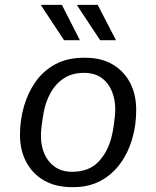

<svg xmlns="http://www.w3.org/2000/svg" viewBox="-20 -758 640 788"><path d="M275 10Q209 10 161.5 -17Q114 -44 88 -92.5Q62 -141 62 -205Q62 -264 78 -320.5Q94 -377 126 -422.5Q158 -468 207.5 -494.5Q257 -521 324 -521H331Q395 -521 441.5 -494Q488 -467 513.5 -419Q539 -371 539 -306Q539 -244 522.5 -187.5Q506 -131 473.5 -86.5Q441 -42 393 -16Q345 10 281 10ZM276 -53Q345 -53 384 -94Q423 -135 438 -197Q443 -217 446 -237.5Q449 -258 451 -276.5Q453 -295 453 -310Q453 -350 439 -384Q425 -418 396.5 -438.5Q368 -459 325 -459Q276 -459 242 -436.5Q208 -414 187.5 -377Q167 -340 159 -295Q154 -267 151 -243Q148 -219 148 -200Q148 -159 162.5 -126Q177 -93 205.5 -73Q234 -53 276 -53ZM391 -593 297 -735 298 -738H381L456 -593ZM243 -593 149 -735 150 -738H234L308 -593Z"/></svg>

Font: Chivo Mono Medium Light
Style: Italic
Weight: 300
Italic angle: -8.05°
Monospace: yes
Version: Version 1.008